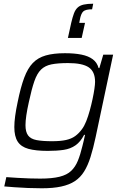

<svg xmlns="http://www.w3.org/2000/svg" viewBox="-20 -804 679 1032"><path d="M205 208Q169 208 131 206.5Q93 205 59 202.5Q25 200 3 198L14 148Q42 150 74 152Q106 154 138 155Q170 156 196 156Q260 156 300 146Q340 136 362.5 114.5Q385 93 398.5 60Q412 27 423 -19Q427 -33 430.5 -49.5Q434 -66 437 -79H432Q413 -42 386 -23Q359 -4 322.5 1.5Q286 7 237 7Q172 7 132.5 -4Q93 -15 75 -43Q57 -71 57 -121Q57 -147 61.5 -180.5Q66 -214 75 -256Q91 -335 110 -386Q129 -437 156.5 -465.5Q184 -494 226 -506Q268 -518 329 -518Q380 -518 417.5 -510.5Q455 -503 478.5 -485.5Q502 -468 510 -438H514L535 -510H588L494 -67Q481 -6 466.5 40Q452 86 432 118Q412 150 382.5 169.5Q353 189 309.5 198.5Q266 208 205 208ZM260 -45Q305 -45 334.5 -51.5Q364 -58 384 -72.5Q404 -87 420 -109Q433 -126 443.5 -152.5Q454 -179 462.5 -210Q471 -241 477.5 -271.5Q484 -302 487.5 -326.5Q491 -351 491 -364Q491 -419 457 -442Q423 -465 346 -465Q291 -465 256.5 -458Q222 -451 200.5 -430Q179 -409 164.5 -367Q150 -325 135 -255Q126 -215 121.5 -184Q117 -153 117 -131Q117 -95 131 -76Q145 -57 176.5 -51Q208 -45 260 -45ZM345 -600 363 -682Q370 -712 377.5 -732Q385 -752 397.5 -763.5Q410 -775 430.5 -779.5Q451 -784 481 -784L475 -754Q440 -754 427.5 -742.5Q415 -731 409 -697L406 -681H437L419 -600Z"/></svg>

Font: Saira SemiExpanded Light
Style: Italic
Weight: 300
Width: 6
Italic angle: -12°
Designer: Hector Gatti with collaboration of the Omnibus-Type team
Foundry: Omnibus-Type
Version: Version 1.101